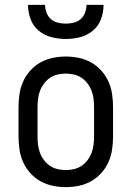

<svg xmlns="http://www.w3.org/2000/svg" viewBox="-20 -760 540 788"><path d="M250 8Q223 8 196.5 2.5Q170 -3 146.5 -16Q123 -29 104.5 -49.5Q86 -70 75 -94.5Q64 -119 60 -146Q56 -173 56 -200V-320Q56 -347 60 -374Q64 -401 75 -425.5Q86 -450 104.5 -470.5Q123 -491 146.5 -504Q170 -517 196.5 -522.5Q223 -528 250 -528Q277 -528 303.5 -522.5Q330 -517 353.5 -504Q377 -491 395.5 -470.5Q414 -450 425 -425.5Q436 -401 440 -374Q444 -347 444 -320V-200Q444 -173 440 -146Q436 -119 425 -94.5Q414 -70 395.5 -49.5Q377 -29 353.5 -16Q330 -3 303.5 2.5Q277 8 250 8ZM250 -62Q267 -62 284 -66Q301 -70 315 -79.5Q329 -89 339.5 -103Q350 -117 356 -133Q362 -149 364 -166Q366 -183 366 -200V-320Q366 -337 364 -354Q362 -371 356 -387Q350 -403 339.5 -417Q329 -431 315 -440.5Q301 -450 284 -454Q267 -458 250 -458Q233 -458 216 -454Q199 -450 185 -440.5Q171 -431 160.5 -417Q150 -403 144 -387Q138 -371 136 -354Q134 -337 134 -320V-200Q134 -183 136 -166Q138 -149 144 -133Q150 -117 160.5 -103Q171 -89 185 -79.5Q199 -70 216 -66Q233 -62 250 -62ZM250 -600Q220 -600 191 -607.5Q162 -615 139 -634Q116 -653 105.5 -681.5Q95 -710 95 -740H165Q165 -724 171 -708Q177 -692 189 -681.5Q201 -671 217.5 -667Q234 -663 250 -663Q266 -663 282.5 -667Q299 -671 311 -681.5Q323 -692 329 -708Q335 -724 335 -740H405Q405 -710 394.5 -681.5Q384 -653 361 -634Q338 -615 309 -607.5Q280 -600 250 -600Z"/></svg>

Font: Iosevka
Style: Regular
Weight: 400
Monospace: yes
Designer: Belleve Invis
Foundry: Belleve Invis
Version: Version 33.2.3; ttfautohint (v1.8.4)